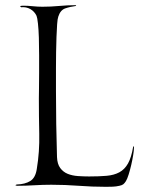

<svg xmlns="http://www.w3.org/2000/svg" viewBox="-20 -716 577 741"><path d="M144 -690Q176 -690 208 -693Q240 -696 272 -696L274 -694L273 -693Q250 -690 231.5 -683.5Q213 -677 205 -652Q202 -644 200.5 -622.5Q199 -601 198 -573.5Q197 -546 196.5 -514.5Q196 -483 196 -453.5Q196 -424 196 -400.5Q196 -377 196 -365Q196 -301 197 -237.5Q198 -174 200 -110Q201 -83 212.5 -67.5Q224 -52 241.5 -45Q259 -38 281 -36.5Q303 -35 324 -35Q363 -35 391.5 -37.5Q420 -40 440.5 -51Q461 -62 474 -85Q487 -108 494 -150Q494 -151 496 -151L497 -150V-146Q497 -136 494 -117.5Q491 -99 486.5 -79.5Q482 -60 476.5 -42.5Q471 -25 466 -17Q461 -9 456 -5Q451 -1 441 1Q428 4 415 4.5Q402 5 389 5Q336 5 283.5 1Q231 -3 178 -3Q145 -3 112.5 -1Q80 1 47 1Q45 1 44 0.5Q43 0 41 0L40 -1Q40 -2 42 -3Q44 -4 45 -4Q77 -5 97 -17.5Q117 -30 122 -64Q133 -130 131.5 -199.5Q130 -269 130 -336Q130 -348 130.5 -374.5Q131 -401 131 -434Q131 -467 131 -503Q131 -539 130 -570.5Q129 -602 126.5 -625Q124 -648 121 -655Q113 -672 97 -681Q81 -690 62 -688Q58 -690 58 -692Q58 -693 62.5 -693.5Q67 -694 69 -694Q88 -694 106.5 -692Q125 -690 144 -690Z"/></svg>

Font: Cane Nero
Style: Regular
Weight: 400
Version: Version 1.000